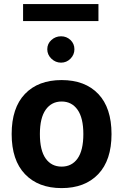

<svg xmlns="http://www.w3.org/2000/svg" viewBox="-20 -940 618 965"><path d="M474.8 -919.7H96V-834.2H474.8ZM217.6 -692.5Q217.6 -665.1 238.3 -645.1Q259.1 -625.1 286.8 -625.1Q314.6 -625.1 334.3 -645.1Q354 -665.1 354 -692.5Q354 -720.2 334.3 -738.9Q314.6 -757.6 286.8 -757.6Q259.1 -757.6 238.3 -738.9Q217.6 -720.2 217.6 -692.5ZM289.7 -429.8Q340.3 -429.8 369.6 -388.7Q398.9 -347.6 398.9 -266.2Q398.9 -184.2 369.9 -143.4Q341 -102.6 289.7 -102.6Q238.5 -102.6 209.5 -143.4Q180.5 -184.2 180.5 -266.2Q180.5 -347.6 209.8 -388.7Q239.1 -429.8 289.7 -429.8ZM289.7 -537.6Q172 -537.6 105.3 -467.8Q38.6 -398 38.6 -266.2Q38.6 -134.8 105.6 -64.7Q172.6 5.4 289.7 5.4Q406.8 5.4 473.7 -64.7Q540.5 -134.8 540.5 -266.2Q540.5 -398 474 -467.8Q407.5 -537.6 289.7 -537.6Z"/></svg>

Font: Estedad VF
Style: Regular
Weight: 100
Designer: Amin Abedi
Version: Version 7.3